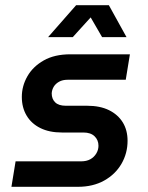

<svg xmlns="http://www.w3.org/2000/svg" viewBox="-20 -720 571 739"><path d="M24 -1 40 -99H292Q313 -99 327.5 -107Q342 -115 350.5 -129Q359 -143 359 -159Q359 -181 344 -195.5Q329 -210 301 -210H218Q170 -210 135.5 -227Q101 -244 82.5 -275Q64 -306 64 -347Q64 -389 85.5 -426.5Q107 -464 148.5 -487.5Q190 -511 251 -511H480L464 -413H240Q221 -413 207.5 -405.5Q194 -398 187 -386.5Q180 -375 179 -361Q179 -339 192.5 -326Q206 -313 233 -313H315Q365 -313 399.5 -296Q434 -279 452.5 -249Q471 -219 471 -178Q471 -130 447.5 -89.5Q424 -49 381 -25Q338 -1 280 -1ZM165 -577 273 -700H399L467 -577H373L329 -653L260 -577Z"/></svg>

Font: MuseoModerno Medium
Style: Italic
Weight: 500
Italic angle: -9°
Designer: Pablo Cosgaya, Héctor Gatti, Marcela Romero, and the Authors of The MuseoModerno Project.
Foundry: Omnibus-Type Team
Version: Version 1.003